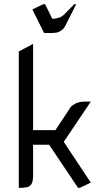

<svg xmlns="http://www.w3.org/2000/svg" viewBox="-20 -898 506 918"><path d="M69.8 0V-651.9L138.2 -688V-275.9H245.1L318.8 -387.2L328.1 -395L340.8 -402.8L344.2 -404.8L361.8 -410.2L378.9 -412.1H414.1L287.1 -223.1L285.2 -219.2L414.1 -24.9L361.8 0H353L214.8 -206.1H138.2V-50.8L136.2 -34.2L133.8 -24.9L129.9 -17.1L121.1 -7.8L112.8 -3.9L104 -2L86.9 0ZM134.8 -853 187 -877.9H195.8L230 -808.1L250 -810.1L266.1 -814.9L271 -816.9L284.2 -826.2L335 -877.9H344.2L292 -773.9L284.2 -762.2L279.8 -757.8L266.1 -748L257.8 -744.1L250 -742.2L231.9 -740.2H190.9Z"/></svg>

Font: Petahja
Style: Regular
Weight: 400
Designer: T. Christopher White
Version: Version 1.1